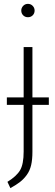

<svg xmlns="http://www.w3.org/2000/svg" viewBox="-20 -763 280 983"><path d="M88.9 -709Q88.9 -722.7 98.6 -732.9Q108.4 -743.2 123 -743.2Q137.7 -743.2 147.5 -732.9Q157.2 -722.7 157.2 -709Q157.2 -694.3 147.5 -684.6Q137.7 -674.8 123 -674.8Q108.4 -674.8 98.6 -684.6Q88.9 -694.3 88.9 -709ZM230 -264.2V-226.1H146V14.2Q146 54.2 139.4 82.5Q132.8 110.8 117.4 132.1Q102.1 153.3 83 168.2Q64 183.1 33.2 200.2L18.1 168Q64.9 139.2 83 108.2Q101.1 77.1 101.1 13.2V-226.1H15.1V-264.2H101.1V-522H146V-264.2Z"/></svg>

Font: Fira Sans Compressed ExtraLight
Style: Regular
Weight: 250
Width: 1
Designer: Carrois Corporate & Edenspiekermann AG
Foundry: Carrois Corporate GbR & Edenspiekermann AG
Version: Version 4.203;PS 004.203;hotconv 1.0.88;makeotf.lib2.5.64775